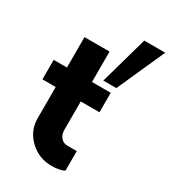

<svg xmlns="http://www.w3.org/2000/svg" viewBox="-205 -941 933 1053"><g transform="rotate(30 262.0 -415.0)"><path d="M391.1 -839.8H523.9L388.7 -537.6H306.2ZM256.3 -692.4V-500H375V-376.5H256.3V-197.3Q256.3 -167 272.5 -148.4Q288.6 -129.9 314 -129.9H373.5V-6.3Q363.8 0.5 341.3 5.1Q318.8 9.8 293.9 9.8Q213.4 9.8 155.5 -44.9Q97.7 -99.6 97.7 -178.7V-376.5H13.7V-500H97.7V-692.4Z"/></g></svg>

Font: Now
Style: Bold
Weight: 700
Designer: Alfredo Marco Pradil
Foundry: Alfredo Marco Pradil
Version: Version 1.002;PS 001.002;hotconv 1.0.88;makeotf.lib2.5.64775